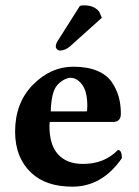

<svg xmlns="http://www.w3.org/2000/svg" viewBox="-20 -696 524 726"><path d="M282.2 -673.8Q288.1 -675.8 297.9 -675.8Q335.9 -675.8 355 -651.9L365.2 -628.9L245.1 -521Q226.1 -504.9 207 -504.9Q201.2 -504.9 196 -509.5Q190.9 -514.2 190.9 -519Q190.9 -531.2 199.2 -543ZM171.9 -274.9H308.1Q310.1 -276.9 310.1 -295.9Q310.1 -350.1 290.5 -376Q271 -401.9 246.1 -401.9Q234.9 -401.9 219 -392.8Q203.1 -383.8 191.9 -368.2Q173.8 -340.8 171.9 -274.9ZM425.8 -128.9Q440.9 -128.9 440.9 -98.1Q366.7 9.8 253.9 9.8Q155.8 9.8 101.1 -40Q37.1 -98.1 37.1 -198.2Q37.1 -307.1 104.5 -375.5Q171.9 -443.8 256.8 -443.8Q310.1 -443.8 346.9 -428.5Q383.8 -413.1 402.3 -386Q420.9 -358.9 429 -329.8Q437 -300.8 437 -266.1Q437 -235.4 408.2 -234.9H168Q168 -232.9 167.5 -228Q167 -223.1 167 -219.2Q167 -147.5 200 -111.8Q232.9 -76.2 293 -76.2Q374 -75.7 425.8 -128.9Z"/></svg>

Font: Linux Libertine
Style: Bold
Weight: 700
Designer: Philipp H. Poll
Foundry: Philipp H. Poll
Version: Version 5.0.3